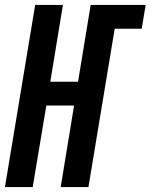

<svg xmlns="http://www.w3.org/2000/svg" viewBox="-37 -755 608 775"><path d="M-17 0 105 -735H217L166 -425H278L329 -735H551L535 -639H426L320 0H208L262 -329H150L95 0Z"/></svg>

Font: Iosevka SS04
Style: Bold Italic
Weight: 700
Italic angle: -9°
Monospace: yes
Designer: Belleve Invis
Foundry: Belleve Invis
Version: Version 19.0.0; ttfautohint (v1.8.4)